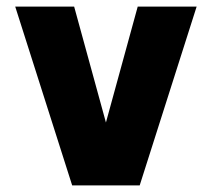

<svg xmlns="http://www.w3.org/2000/svg" viewBox="-20 -560 640 580"><path d="M198 0 26 -540H204L300 -190L396 -540H574L402 0Z"/></svg>

Font: Geist Mono Black
Style: Regular
Weight: 900
Monospace: yes
Designer: Basement.studio, Andrés Briganti, Mateo Zaragoza
Foundry: Basement.studio, Vercel, Andrés Briganti, Guido Ferreyra, Mateo Zaragoza
Version: Version 1.500; ttfautohint (v1.8.4.7-5d5b)